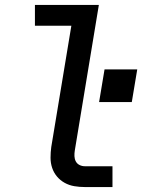

<svg xmlns="http://www.w3.org/2000/svg" viewBox="-20 -755 640 775"><path d="M322 0Q301 0 280 -3.5Q259 -7 241 -17Q223 -27 210 -42.5Q197 -58 190.5 -77.5Q184 -97 184 -118.5Q184 -140 187 -162L268 -651H121V-735H379L282 -148Q280 -136 280.5 -124.5Q281 -113 286 -103.5Q291 -94 301 -89Q311 -84 322 -84H434V0ZM380 -343 402 -475H534L512 -343Z"/></svg>

Font: Iosevka SS04 Md Ex Obl
Style: Regular
Weight: 500
Width: 7
Italic angle: -9°
Monospace: yes
Designer: Belleve Invis
Foundry: Belleve Invis
Version: Version 19.0.0; ttfautohint (v1.8.4)